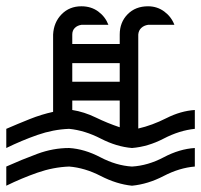

<svg xmlns="http://www.w3.org/2000/svg" viewBox="-20 -661 640 611"><path d="M0 -251Q37 -267 74.5 -282Q112 -297 149 -305V-551Q151 -590 176 -615.5Q201 -641 239 -641Q270 -641 292.5 -624.5Q315 -608 325 -582H239Q226 -580 218 -572Q210 -564 210 -551V-521H361V-551Q361 -590 386 -615.5Q411 -641 451 -641Q480 -641 502.5 -624.5Q525 -608 535 -582H451Q438 -580 429.5 -572Q421 -564 420 -551V-252Q464 -262 509.5 -285Q555 -308 600 -311V-251Q551 -246 501 -220Q451 -194 400 -190Q351 -194 300.5 -220Q250 -246 200 -251Q149 -249 99 -231.5Q49 -214 0 -190ZM361 -460H210V-401H361ZM361 -341H210V-311Q248 -305 285 -287Q322 -269 361 -256ZM0 -131Q49 -153 99 -171.5Q149 -190 200 -190Q249 -187 299.5 -160.5Q350 -134 400 -131Q451 -134 501 -160.5Q551 -187 600 -190V-131Q551 -127 501 -101Q451 -75 400 -70Q351 -75 300.5 -101Q250 -127 200 -131Q149 -129 99 -111.5Q49 -94 0 -70Z"/></svg>

Font: SauceCodePro Nerd Font Mono
Style: Regular
Weight: 500
Monospace: yes
Designer: Paul D. Hunt, Teo Tuominen
Foundry: Adobe Systems Incorporated
Version: Version 2.030;PS 1.000;hotconv 16.6.51;makeotf.lib2.5.65220;